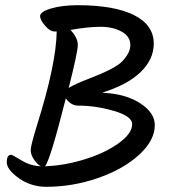

<svg xmlns="http://www.w3.org/2000/svg" viewBox="-20 -735 677 738"><path d="M575 -254Q575 -195 514 -139.5Q453 -84 356 -50.5Q259 -17 158 -17Q99 -17 52.5 -50Q6 -83 6 -111.5Q6 -140 23 -140Q27 -140 62.5 -118.5Q98 -97 137 -96Q123 -103 110.5 -122Q98 -141 98 -158Q98 -175 122 -253Q196 -488 198 -614H190Q172 -614 153 -636.5Q134 -659 134 -673Q134 -690 176.5 -702.5Q219 -715 279 -715Q419 -715 495 -677Q571 -639 571 -567Q571 -507 520.5 -458Q470 -409 373 -379L382 -378Q466 -373 520.5 -337Q575 -301 575 -254ZM251 -620Q279 -590 279 -562.5Q279 -535 244 -397Q268 -412 319 -431.5Q370 -451 399.5 -466Q429 -481 442.5 -492.5Q456 -504 468.5 -523Q481 -542 481 -562Q481 -595 447.5 -613.5Q414 -632 366.5 -632Q319 -632 251 -620ZM488 -258Q488 -288 418.5 -308.5Q349 -329 280 -329Q253 -329 233 -357Q172 -116 153 -96Q224 -98 302 -121.5Q380 -145 434 -183Q488 -221 488 -258Z"/></svg>

Font: Kalam
Style: Regular
Weight: 400
Designer: Lipi Raval (Devanagari and Latin), Jonny Pinhorn (Latin)
Foundry: Indian Type Foundry
Version: Version 2.001;PS 1.0;hotconv 1.0.79;makeotf.lib2.5.61930; tt